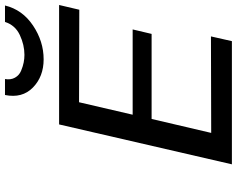

<svg xmlns="http://www.w3.org/2000/svg" viewBox="-110 -840 950 770"><g transform="rotate(-90 365.0 -455.0)"><path d="M369 -910H433Q429 -887 438.5 -870Q448 -853 466 -845.5Q484 -838 499.5 -835Q515 -832 530 -832Q570 -832 609.5 -850.5Q649 -869 662 -910H728Q711 -840 647.5 -797.5Q584 -755 512 -755Q443 -755 399 -798Q355 -841 369 -910ZM91 0 251 -693H730L711 -612L340 -613L290 -398H632L614 -322H273L217 -83L604 -84L585 0Z"/></g></svg>

Font: Coval
Style: Italic
Weight: 400
Foundry: Context Ltd
Version: Version 001.000